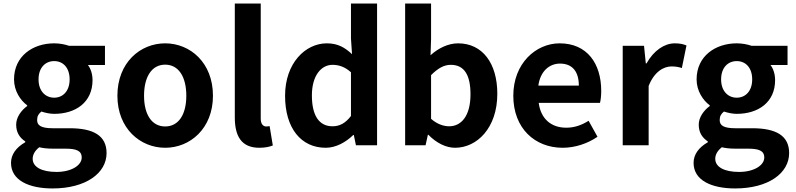

<svg xmlns="http://www.w3.org/2000/svg" viewBox="-20 -818 4480 1081"><path d="M276 243C463 243 580 157 580 44C580 -54 507 -96 372 -96H277C211 -96 189 -112 189 -142C189 -164 197 -177 213 -190C237 -182 263 -177 285 -177C405 -177 501 -241 501 -367C501 -402 490 -433 475 -452H571V-560H369C346 -568 316 -574 285 -574C166 -574 59 -503 59 -371C59 -306 95 -253 133 -225V-221C100 -197 71 -158 71 -116C71 -70 93 -41 122 -22V-17C71 12 42 52 42 99C42 198 144 243 276 243ZM285 -268C236 -268 197 -305 197 -371C197 -437 235 -474 285 -474C335 -474 372 -437 372 -371C372 -305 334 -268 285 -268ZM298 150C216 150 164 123 164 76C164 53 176 31 201 11C221 16 245 19 279 19H347C407 19 440 29 440 69C440 113 382 150 298 150Z M910 14C1050 14 1179 -94 1179 -279C1179 -466 1050 -574 910 -574C770 -574 641 -466 641 -279C641 -94 770 14 910 14ZM910 -106C834 -106 791 -174 791 -279C791 -385 834 -454 910 -454C986 -454 1029 -385 1029 -279C1029 -174 986 -106 910 -106Z M1440 14C1474 14 1499 8 1516 1L1498 -108C1488 -106 1484 -106 1478 -106C1464 -106 1448 -117 1448 -150V-798H1302V-157C1302 -53 1338 14 1440 14Z M1814 14C1872 14 1928 -18 1969 -58H1972L1984 0H2103V-798H1956V-601L1962 -513C1922 -550 1883 -574 1820 -574C1699 -574 1585 -462 1585 -279C1585 -96 1675 14 1814 14ZM1852 -107C1778 -107 1736 -165 1736 -281C1736 -393 1789 -453 1852 -453C1887 -453 1922 -442 1956 -411V-165C1924 -123 1891 -107 1852 -107Z M2542 14C2665 14 2780 -97 2780 -290C2780 -461 2697 -574 2559 -574C2504 -574 2448 -547 2404 -507L2407 -597V-798H2261V0H2376L2389 -59H2392C2438 -12 2492 14 2542 14ZM2509 -107C2479 -107 2442 -118 2407 -149V-395C2446 -434 2480 -453 2518 -453C2595 -453 2629 -394 2629 -287C2629 -165 2577 -107 2509 -107Z M3148 14C3218 14 3289 -10 3344 -48L3294 -138C3254 -113 3214 -99 3168 -99C3085 -99 3025 -147 3013 -239H3358C3362 -252 3365 -279 3365 -306C3365 -461 3285 -574 3131 -574C2997 -574 2870 -461 2870 -279C2870 -95 2992 14 3148 14ZM3011 -336C3022 -418 3074 -460 3133 -460C3205 -460 3239 -412 3239 -336Z M3486 0H3632V-334C3664 -415 3717 -444 3761 -444C3784 -444 3800 -441 3819 -435L3845 -562C3828 -569 3810 -574 3779 -574C3721 -574 3661 -534 3620 -461H3616L3606 -560H3486Z M4119 243C4306 243 4423 157 4423 44C4423 -54 4350 -96 4215 -96H4120C4054 -96 4032 -112 4032 -142C4032 -164 4040 -177 4056 -190C4080 -182 4106 -177 4128 -177C4248 -177 4344 -241 4344 -367C4344 -402 4333 -433 4318 -452H4414V-560H4212C4189 -568 4159 -574 4128 -574C4009 -574 3902 -503 3902 -371C3902 -306 3938 -253 3976 -225V-221C3943 -197 3914 -158 3914 -116C3914 -70 3936 -41 3965 -22V-17C3914 12 3885 52 3885 99C3885 198 3987 243 4119 243ZM4128 -268C4079 -268 4040 -305 4040 -371C4040 -437 4078 -474 4128 -474C4178 -474 4215 -437 4215 -371C4215 -305 4177 -268 4128 -268ZM4141 150C4059 150 4007 123 4007 76C4007 53 4019 31 4044 11C4064 16 4088 19 4122 19H4190C4250 19 4283 29 4283 69C4283 113 4225 150 4141 150Z"/></svg>

Font: Noto Sans CJK JP Bold
Style: Regular
Weight: 700
Designer: Ryoko NISHIZUKA (kana & ideographs); Paul D. Hunt (Latin, Greek & Cyrillic); Wenlong ZHANG (bopomofo); Sandoll Communica
Foundry: Adobe Systems Incorporated
Version: Version 1.004;PS 1.004;hotconv 1.0.82;makeotf.lib2.5.63406